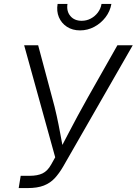

<svg xmlns="http://www.w3.org/2000/svg" viewBox="-20 -958 696 978"><path d="M75.2 0 85.4 -62.5H131.3Q170.9 -62.5 196.5 -74.7Q222.2 -86.9 240.7 -120.1L261.2 -156.7L103 -727.5H174.3L245.1 -462.9Q259.3 -412.1 269 -367.2Q278.8 -322.3 286.6 -279.5Q294.4 -236.8 302.7 -192.9H283.7Q307.1 -237.3 329.1 -279.8Q351.1 -322.3 375.2 -366.9Q399.4 -411.6 428.2 -462.9L578.1 -727.5H656.2L301.3 -108.9Q281.7 -75.2 259 -50.5Q236.3 -25.9 203.4 -12.9Q170.4 0 120.1 0ZM387.7 -803.2Q349.1 -803.2 321 -821.5Q293 -839.8 280 -870.4Q267.1 -900.9 273.4 -938H323.7Q317.9 -900.9 338.4 -876.5Q358.9 -852.1 396 -852.1Q420.9 -852.1 442.1 -863.3Q463.4 -874.5 478.3 -894Q493.2 -913.6 497.1 -938H547.4Q541 -900.9 517.6 -870.1Q494.1 -839.4 460.2 -821.3Q426.3 -803.2 387.7 -803.2Z"/></svg>

Font: Inter Light
Style: Italic
Weight: 300
Italic angle: -9.3988°
Designer: Rasmus Andersson
Foundry: rsms
Version: Version 4.001;git-66647c0bb